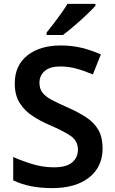

<svg xmlns="http://www.w3.org/2000/svg" viewBox="-20 -958 590 988"><path d="M508 -195Q508 -100 439 -45Q370 10 248 10Q130 10 48 -30V-150Q93 -130 147 -113.5Q201 -97 257 -97Q321 -97 351 -122Q381 -147 381 -188Q381 -233 343 -259Q305 -285 232 -316Q188 -335 148 -361Q108 -387 82 -427Q56 -467 56 -529Q56 -621 120.5 -672.5Q185 -724 293 -724Q350 -724 399.5 -712Q449 -700 499 -678L458 -575Q413 -594 372.5 -605Q332 -616 289 -616Q237 -616 210 -592.5Q183 -569 183 -532Q183 -502 198 -482Q213 -462 244.5 -445Q276 -428 326 -406Q383 -381 424 -354Q465 -327 486.5 -289Q508 -251 508 -195ZM471 -928Q455 -910 424.5 -881Q394 -852 361 -824Q328 -796 304 -778H220V-791Q235 -809 255 -835Q275 -861 294.5 -888.5Q314 -916 327 -938H471Z"/></svg>

Font: Noto Sans Malayalam SemiBold
Style: Regular
Weight: 600
Designer: Jelle Bosma - Monotype Design Team
Foundry: Monotype Imaging Inc.
Version: Version 2.104; ttfautohint (v1.8.4.7-5d5b)